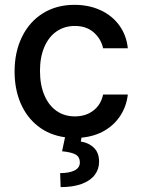

<svg xmlns="http://www.w3.org/2000/svg" viewBox="-20 -557 581 790"><path d="M286.1 -537.1Q346.2 -537.1 394 -514.9Q441.9 -492.7 471.2 -452.1Q500.5 -411.6 505.9 -358.4H404.3Q395.5 -397.9 365.2 -424.1Q335 -450.2 288.1 -450.2Q245.1 -450.2 212.6 -427.7Q180.2 -405.3 162.4 -363.5Q144.5 -321.8 144.5 -265.6Q144.5 -208 162.4 -165.8Q180.2 -123.5 212.4 -100.8Q244.6 -78.1 288.1 -78.1Q332.5 -78.1 363.8 -101.8Q395 -125.5 404.3 -168H505.9Q500.5 -120.6 475.8 -82Q451.2 -43.5 410.2 -19.5Q369.1 4.4 315.4 9.3L312.5 25.4Q345.2 30.3 366.5 51Q387.7 71.8 387.7 108.4Q387.7 139.6 369.4 163.3Q351.1 187 315.4 200Q279.8 212.9 229.5 212.9L227.5 155.3Q265.1 155.3 286.9 144.3Q308.6 133.3 308.6 111.3Q308.6 89.4 292 79.3Q275.4 69.3 235.4 65.4L247.6 7.8Q183.6 -1 136.7 -37.6Q89.8 -74.2 64.9 -132.3Q40 -190.4 40 -262.7Q40 -343.3 70.6 -405.5Q101.1 -467.8 156.7 -502.4Q212.4 -537.1 286.1 -537.1Z"/></svg>

Font: Pretendard Std Medium
Style: Regular
Weight: 500
Designer: Base glyphs from Inter by Rasmus Andersson; Hangeul glyphs from Noto Sans CJK(Source Han Sans) by Jang Soo-young and Kan
Foundry: Kil Hyung-jin
Version: Version 1.309